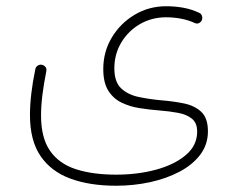

<svg xmlns="http://www.w3.org/2000/svg" viewBox="-20 -365 750 610"><path d="M75.2 1Q75.2 -63.5 92.3 -145.5Q93.8 -152.8 100.1 -156.7Q106.4 -160.6 113.3 -159.2Q120.1 -157.7 124.5 -152.1Q128.9 -146.5 127 -138.2Q119.1 -98.1 114.7 -63.2Q110.4 -28.3 110.4 2Q110.4 72.8 138.9 114Q167.5 155.3 221.2 172.6Q274.9 189.9 349.1 189.9Q417 189.9 475.6 174.1Q534.2 158.2 570.3 127.7Q606.4 97.2 606.4 53.2Q606.4 25.4 589.6 12Q572.8 -1.5 545.2 -6.6Q517.6 -11.7 484.9 -14.2Q454.1 -16.6 423.1 -21.5Q392.1 -26.4 366 -39.1Q339.8 -51.8 324 -77.1Q308.1 -102.5 308.1 -145.5Q308.1 -200.7 335.2 -245.8Q362.3 -291 407.7 -318.1Q453.1 -345.2 507.8 -345.2Q535.2 -345.2 561.5 -340.6Q587.9 -335.9 611.8 -324.7Q618.7 -322.3 621.3 -315.4Q624 -308.6 621.6 -301.8Q619.1 -295.4 613 -292Q606.9 -288.6 599.6 -291.5Q578.6 -301.3 554.9 -305.7Q531.2 -310.1 507.8 -310.1Q462.4 -310.1 425 -288.6Q387.7 -267.1 365.5 -230.2Q343.3 -193.4 343.3 -147.9Q343.3 -104.5 365 -84.2Q386.7 -64 420.7 -56.9Q454.6 -49.8 491.7 -46.4Q529.3 -43.5 563.5 -36.6Q597.7 -29.8 619.1 -10Q640.6 9.8 640.6 52.2Q640.6 94.2 616.2 126.5Q591.8 158.7 550 180.7Q508.3 202.6 456.3 213.9Q404.3 225.1 348.6 225.1Q265.6 225.1 204.1 202.6Q142.6 180.2 108.9 130.9Q75.2 81.5 75.2 1Z"/></svg>

Font: Mikhak ExtraLight
Style: Regular
Weight: 200
Designer: Amin Abedi
Version: Version 3.3